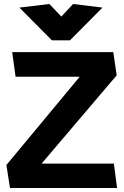

<svg xmlns="http://www.w3.org/2000/svg" viewBox="-20 -941 621 961"><path d="M550 -122H188L564 -564L547 -680H41L58 -557H379L12 -115L30 0H566ZM287 -858 227 -921 77 -903 240 -739H330L493 -903L346 -921Z"/></svg>

Font: Catamaran ExtraBold
Style: Regular
Weight: 800
Designer: Pria Ravichandran
Version: Version 2.000